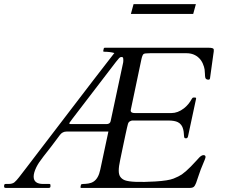

<svg xmlns="http://www.w3.org/2000/svg" viewBox="-30 -923 1106 943"><path d="M626 -902.8H932.1L918.9 -854.5H612.8ZM979.5 -151.9Q979.5 -146 967.3 -118.2Q955.1 -90.3 946.8 -64.5Q938.5 -38.6 933.1 -24.4Q927.7 -10.3 921.4 -5.1Q915 0 901.4 0H368.7Q365.2 0 365.2 -3.9L367.7 -15.6Q369.6 -19.5 379.6 -19.5Q389.6 -19.5 404.1 -21.7Q418.5 -23.9 429.7 -31.2Q453.6 -46.9 462.4 -89.4L502.4 -276.9H296.9Q276.9 -276.9 264.4 -260.3Q252 -243.7 241.5 -229.7Q231 -215.8 220.7 -202.1Q196.3 -170.9 182.6 -153.3Q168.9 -135.7 161.6 -124.5Q154.3 -113.3 148.4 -101.6Q135.3 -74.2 135.3 -55.7Q135.3 -19.5 182.1 -19.5H211.9Q217.8 -19.5 217.8 -14.2V-6.8Q217.8 0 208 0H-0.5Q-9.8 0 -9.8 -5.9V-10.7Q-9.8 -19.5 -2.4 -19.5H11.2Q31.2 -19.5 41 -27.8Q50.8 -36.1 63.2 -52Q75.7 -67.9 100.8 -100.8Q126 -133.8 156.5 -173.8Q187 -213.9 221.7 -259Q256.3 -304.2 291.7 -350.6Q327.1 -397 362.1 -442.6Q397 -488.3 428.5 -529.3Q460 -570.3 486.6 -604.5Q513.2 -638.7 531.7 -662.6Q510.3 -668.9 480 -668.9Q477.1 -668.9 477.1 -672.9L479.5 -684.6Q480.5 -688.5 484.4 -688.5H995.6Q1006.8 -688.5 1013.4 -686.3Q1020 -684.1 1020 -678.5Q1020 -672.9 1019.8 -669.9Q1019.5 -667 1017.6 -654.8Q1015.6 -641.6 1001.5 -538.6Q1000.5 -531.7 994.1 -531.7Q980 -531.7 978 -543Q976.6 -550.3 976.6 -559.8Q976.6 -569.3 974.9 -581.8Q973.1 -594.2 966.3 -610.1Q959.5 -626 948.2 -637.2Q923.8 -661.6 886.2 -661.6H707Q680.2 -661.6 675.3 -657.7Q668.9 -652.8 664.1 -629.9L612.8 -385.7Q611.8 -381.8 611.8 -379.9Q611.8 -367.7 632.3 -367.7H811.5Q843.3 -367.7 873 -390.6Q896.5 -408.7 912.1 -437.5Q915 -443.8 920.4 -443.8H928.7Q933.1 -443.8 933.1 -440.4Q933.1 -437 932.9 -437Q932.6 -437 932.6 -436L893.6 -253.9Q891.6 -243.7 883.8 -243.7Q878.4 -243.7 876.7 -245.4Q875 -247.1 874 -253.4Q873 -259.8 872.8 -268.1Q872.6 -276.4 869.6 -288.3Q866.7 -300.3 860.1 -309.1Q853.5 -317.9 843.8 -322.8Q827.6 -331.1 796.4 -331.1H620.1Q616.2 -331.1 608.9 -327.6Q601.6 -324.2 598.6 -314.9Q595.7 -305.7 594 -296.6Q592.3 -287.6 586.4 -262.2Q580.6 -236.8 573.2 -199.7Q565.9 -162.6 560.5 -138.7Q553.2 -105.5 553.2 -85.2Q553.2 -64.9 561.3 -54Q569.3 -43 583.5 -37.6Q617.7 -24.9 732.4 -31.7Q796.4 -35.6 822.3 -45.9Q848.1 -56.2 863.3 -66.4Q883.8 -81.1 907.2 -105Q930.7 -128.9 936 -135.5Q941.4 -142.1 946.8 -147.5Q959.5 -161.1 969.5 -161.1Q979.5 -161.1 979.5 -151.9ZM315.4 -325.7Q310.5 -320.8 310.5 -315.4Q310.5 -313.5 320.3 -313.5H492.2Q509.8 -313.5 513.2 -327.1L573.7 -610.4Q575.7 -617.2 575.7 -626Q575.7 -634.8 574.5 -638.9Q573.2 -643.1 566.7 -643.1Q560.1 -643.1 555.2 -637.9Q550.3 -632.8 539.6 -619.1L325.7 -339.8Z"/></svg>

Font: Cardo-Italic
Style: Italic
Weight: 400
Italic angle: -12°
Designer: David J. Perry
Foundry: David J. Perry
Version: Version 0.991